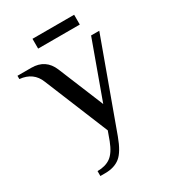

<svg xmlns="http://www.w3.org/2000/svg" viewBox="-205 -714 913 1018"><g transform="rotate(-30 252.0 -205.0)"><path d="M105 170Q154 170 185.5 147.5Q217 125 240 65L260 10L100 -380Q72 -452 -10 -460V-480H75Q162 -480 195 -400L309 -123L435 -470H485L290 65Q261 144 226 172Q191 200 135 200H105ZM157 -550V-610H412V-550Z"/></g></svg>

Font: Philosopher
Style: Regular
Weight: 400
Designer: Jovanny Lemonad
Foundry: Jovanny Lemonad
Version: Version 2.000